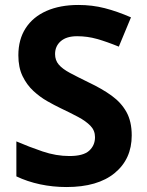

<svg xmlns="http://www.w3.org/2000/svg" viewBox="-20 -744 591 774"><path d="M511 -198Q511 -103 442.5 -46.5Q374 10 248 10Q193 10 141.5 -1Q90 -12 46 -33V-174Q97 -152 151.5 -133.5Q206 -115 260 -115Q316 -115 339.5 -136.5Q363 -158 363 -191Q363 -218 344.5 -237Q326 -256 295 -272.5Q264 -289 224 -308Q199 -320 170 -336.5Q141 -353 114.5 -377.5Q88 -402 71 -437Q54 -472 54 -521Q54 -585 83.5 -630.5Q113 -676 167.5 -700Q222 -724 296 -724Q352 -724 402.5 -711Q453 -698 508 -674L459 -556Q410 -576 371 -587Q332 -598 291 -598Q248 -598 225 -578Q202 -558 202 -526Q202 -501 217 -483.5Q232 -466 262 -450Q292 -434 337 -412Q392 -386 430.5 -358Q469 -330 490 -292Q511 -254 511 -198Z"/></svg>

Font: Noto Sans Balinese
Style: Regular
Weight: 400
Designer: Aditya Bayu, David Williams
Foundry: David Williams
Version: Version 2.003